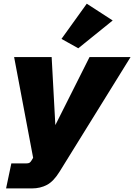

<svg xmlns="http://www.w3.org/2000/svg" viewBox="-20 -839 733 1049"><path d="M13.2 190.4 42 53.7H124Q135.3 53.7 141.1 50.3Q147 46.9 153.3 36.1L180.7 -10.3L167 54.7L57.1 -527.3H262.2L283.7 -130.9H270L469.2 -527.3H693.4L305.7 98.6Q272.9 151.9 236.6 171.1Q200.2 190.4 154.3 190.4ZM407.7 -575.2 315.9 -626.5 454.1 -818.8 595.7 -727.1Z"/></svg>

Font: Schibsted Grotesk Black
Style: Italic
Weight: 900
Italic angle: -12°
Designer: Bakken & Baeck AS, Henrik Kongsvoll
Foundry: Schibsted ASA
Version: Version 1.100;gftools[0.9.25]